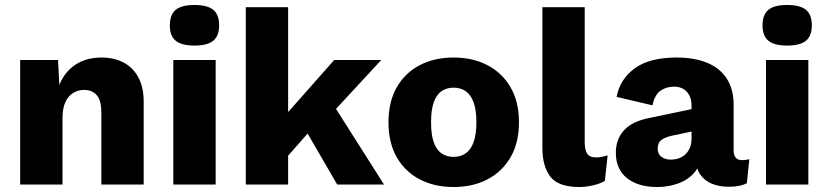

<svg xmlns="http://www.w3.org/2000/svg" viewBox="-20 -741 3326 771"><path d="M61 0V-500H213L222 -328L203 -347Q218 -427 266 -468.5Q314 -510 387 -510Q438 -510 476 -490Q514 -470 535.5 -430.5Q557 -391 557 -333V0H387V-288Q387 -339 368 -359.5Q349 -380 318 -380Q295 -380 275 -368.5Q255 -357 243 -332Q231 -307 231 -265V0Z M846 -500V0H676V-500ZM761 -558Q709 -558 685.5 -577.5Q662 -597 662 -639Q662 -682 685.5 -701.5Q709 -721 761 -721Q813 -721 836.5 -701.5Q860 -682 860 -639Q860 -597 836.5 -577.5Q813 -558 761 -558Z M1511 -500 1274 -244 1242 -235 1101 -75 1100 -249 1322 -500ZM1137 -712V0H967V-712ZM1300 -350 1522 0H1334L1189 -250Z M1801 -510Q1879 -510 1938 -479Q1997 -448 2030.5 -390Q2064 -332 2064 -250Q2064 -168 2030.5 -110Q1997 -52 1938 -21Q1879 10 1801 10Q1724 10 1665 -21Q1606 -52 1573 -110Q1540 -168 1540 -250Q1540 -332 1573 -390Q1606 -448 1665 -479Q1724 -510 1801 -510ZM1801 -389Q1773 -389 1752.5 -374.5Q1732 -360 1721.5 -329.5Q1711 -299 1711 -250Q1711 -201 1721.5 -170.5Q1732 -140 1752.5 -125.5Q1773 -111 1801 -111Q1830 -111 1850.5 -125.5Q1871 -140 1882 -171Q1893 -202 1893 -250Q1893 -299 1882 -329.5Q1871 -360 1850.5 -374.5Q1830 -389 1801 -389Z M2328 -712V-170Q2328 -140 2337.5 -124.5Q2347 -109 2373 -109Q2387 -109 2397 -111Q2407 -113 2420 -117L2409 -15Q2392 -4 2362.5 3Q2333 10 2307 10Q2222 10 2190 -31.5Q2158 -73 2158 -148V-712Z M2757 -317Q2757 -352 2738 -372.5Q2719 -393 2687 -393Q2655 -393 2632 -376.5Q2609 -360 2600 -318L2456 -352Q2470 -424 2529.5 -467Q2589 -510 2697 -510Q2769 -510 2820.5 -488.5Q2872 -467 2899 -424.5Q2926 -382 2926 -320V-137Q2926 -98 2960 -98Q2968 -98 2975.5 -99Q2983 -100 2989 -102L2979 -5Q2965 2 2947 5.5Q2929 9 2906 9Q2868 9 2838 -3.5Q2808 -16 2791 -41.5Q2774 -67 2774 -106V-112L2793 -119Q2793 -76 2767.5 -47Q2742 -18 2702.5 -4Q2663 10 2619 10Q2543 10 2498 -25.5Q2453 -61 2453 -128Q2453 -181 2485 -217Q2517 -253 2586 -267L2773 -306L2772 -216L2678 -196Q2651 -190 2636 -179Q2621 -168 2621 -144Q2621 -122 2636.5 -111Q2652 -100 2673 -100Q2690 -100 2705 -105Q2720 -110 2731.5 -120.5Q2743 -131 2750 -147Q2757 -163 2757 -185Z M3226 -500V0H3056V-500ZM3141 -558Q3089 -558 3065.5 -577.5Q3042 -597 3042 -639Q3042 -682 3065.5 -701.5Q3089 -721 3141 -721Q3193 -721 3216.5 -701.5Q3240 -682 3240 -639Q3240 -597 3216.5 -577.5Q3193 -558 3141 -558Z"/></svg>

Font: Kantumruy Pro
Style: Bold
Weight: 700
Version: Version 1.002